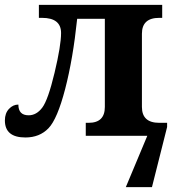

<svg xmlns="http://www.w3.org/2000/svg" viewBox="-20 -556 719 786"><path d="M139.2 -482.9V-536.1H644V-482.9H631.8Q561 -482.9 561 -418V-118.2Q561 -53.2 631.8 -53.2H664.1V-36.1L602.1 210H495.1L583 0H331.1V-53.2H342.8Q409.2 -53.2 409.2 -118.2V-479H295.9Q278.8 -314.9 246.8 -191.9Q214.8 -68.8 178.5 -31Q142.1 6.8 84 6.8Q0 6.8 0 -63Q0 -92.3 16.6 -110.1Q33.2 -127.9 55.2 -127.9Q55.2 -84 97.2 -84Q129.4 -84 153.1 -115.5Q176.8 -147 203.4 -258.3Q230 -369.6 230 -420.9Q230 -482.9 151.9 -482.9ZM661.1 0Z"/></svg>

Font: Droids
Style: b
Weight: 700
Foundry: Ascender Corporation
Version: Version 1.00 build 113